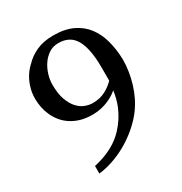

<svg xmlns="http://www.w3.org/2000/svg" viewBox="-162 -791 873 923"><g transform="rotate(-30 274.5 -329.0)"><path d="M266.1 -627.9Q235.8 -627.9 212.6 -612.3Q189.5 -596.7 173.8 -573Q158.2 -549.3 150.1 -521.5Q142.1 -493.7 142.1 -469.2Q142.1 -418 154.3 -384.5Q166.5 -351.1 185.1 -331.1Q203.6 -311 225.6 -303Q247.6 -294.9 267.1 -294.9Q306.6 -294.9 337.2 -311Q367.7 -327.1 388.2 -349.1V-421.9Q388.2 -525.4 359.6 -576.7Q331.1 -627.9 266.1 -627.9ZM418 -157.2Q397 -128.9 366.2 -100.8Q335.4 -72.8 297.6 -49.1Q259.8 -25.4 215.6 -8.5Q171.4 8.3 124 14.2V-27.8Q166.5 -37.6 198.7 -51.5Q231 -65.4 255.4 -82.8Q279.8 -100.1 298.1 -120.1Q316.4 -140.1 331.1 -162.1Q349.1 -189.5 362.1 -221.4Q375 -253.4 381.8 -298.8Q363.8 -283.7 344.7 -273.7Q325.7 -263.7 307.1 -257.8Q288.6 -252 270.8 -249.5Q252.9 -247.1 237.8 -247.1Q201.7 -247.1 172.6 -255.6Q143.6 -264.2 121.1 -279.1Q98.6 -293.9 82.5 -313.7Q66.4 -333.5 56.2 -356Q45.9 -378.4 41 -402.6Q36.1 -426.8 36.1 -450.2Q36.1 -478.5 42 -502.4Q47.9 -526.4 57.6 -546.1Q67.4 -565.9 79.3 -581.3Q91.3 -596.7 104 -607.9Q129.9 -635.7 169.2 -653.8Q208.5 -671.9 263.2 -671.9Q326.7 -671.9 370.4 -651.1Q414.1 -630.4 441.4 -594.2Q468.8 -558.1 481.7 -509.5Q494.6 -460.9 496.1 -405.8Q496.1 -373 491 -339.8Q485.8 -306.6 476.1 -274.4Q466.3 -242.2 451.7 -212.4Q437 -182.6 418 -157.2Z"/></g></svg>

Font: Federo
Style: Regular
Weight: 400
Designer: Olexa M. Volochay | Cyreal.org
Foundry: Olexa M. Volochay | Cyreal.org
Version: Version 1.000